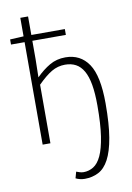

<svg xmlns="http://www.w3.org/2000/svg" viewBox="-101 -781 736 1072"><g transform="rotate(-10 266.5 -245.0)"><path d="M291 229Q277 229 263 225.5Q249 222 240 217L250 181Q258 184 269 187.5Q280 191 291 191Q321 191 347 175Q373 159 391.5 119.5Q410 80 420.5 11.5Q431 -57 431 -162Q431 -232 422.5 -280.5Q414 -329 396.5 -359.5Q379 -390 353 -404Q327 -418 292 -418Q251 -418 216 -397.5Q181 -377 136 -332V0H92V-581H15V-610L92 -614V-719H136V-614H326V-581H136V-477L134 -374Q172 -412 211.5 -435Q251 -458 301 -458Q386 -458 432 -390Q478 -322 478 -166Q478 -49 465 27Q452 103 428 148Q404 193 369 211Q334 229 291 229Z"/></g></svg>

Font: CV Source Sans Light
Style: Regular
Weight: 300
Designer: Paul D. Hunt
Foundry: Adobe Systems Incorporated
Version: Version 3.001